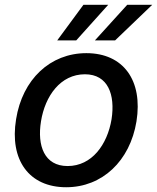

<svg xmlns="http://www.w3.org/2000/svg" viewBox="-20 -776 660 807"><path d="M258.2 11C409.4 11 526.3 -99.1 553.6 -265.6C581.3 -437.9 498.6 -552.6 343 -552.6C191.1 -552.6 74.2 -442.5 47.6 -274.9C19.5 -103.7 101.9 11 258.2 11ZM152.3 -266C169.4 -372.9 234.4 -463.8 337 -463.8C434.3 -463.8 464.8 -377.5 448.9 -274.9C431.1 -168 366.1 -78.1 264.2 -78.1C166.2 -78.1 135.7 -163.7 152.3 -266ZM220.5 -606.2H300.4L434.7 -755.7H330.6ZM378.9 -606.2H463.8L619.7 -755.7H514.6Z"/></svg>

Font: Magic Ui Pro Medium
Style: Italic
Weight: 500
Italic angle: -9.39999°
Designer: Stefan Endress, Andreas Faust
Version: Version 1.000;FEAKit 1.0